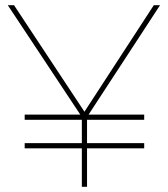

<svg xmlns="http://www.w3.org/2000/svg" viewBox="-20 -719 646 739"><path d="M596 -699 321 -278H535V-258H315V-168H535V-148H315V0H295V-148H75V-168H295V-258H75V-278H289L10 -699H34L305 -289L572 -699Z"/></svg>

Font: Montserrat arm Thin
Style: Regular
Weight: 250
Designer: Julieta Ulanovsky
Foundry: Julieta Ulanovsky
Version: Version 6.000;PS 006.000;hotconv 1.0.88;makeotf.lib2.5.64775